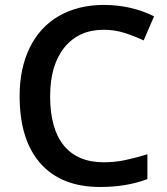

<svg xmlns="http://www.w3.org/2000/svg" viewBox="-20 -744 674 774"><path d="M397.9 -624Q297.4 -624 239.7 -552.7Q182.1 -481.4 182.1 -356Q182.1 -224.6 237.5 -157.2Q293 -89.8 397.9 -89.8Q443.4 -89.8 485.8 -98.9Q528.3 -107.9 574.2 -122.1V-22Q490.2 9.8 383.8 9.8Q227.1 9.8 143.1 -85.2Q59.1 -180.2 59.1 -356.9Q59.1 -468.3 99.9 -551.8Q140.6 -635.3 217.8 -679.7Q294.9 -724.1 398.9 -724.1Q508.3 -724.1 601.1 -678.2L559.1 -581.1Q522.9 -598.1 482.7 -611.1Q442.4 -624 397.9 -624Z"/></svg>

Font: f3_51262          
Style: Regular
Weight: 600
Foundry: Ascender Corporation
Version: Version 1.10